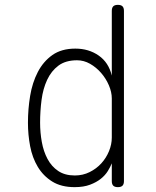

<svg xmlns="http://www.w3.org/2000/svg" viewBox="-20 -760 640 790"><path d="M465 10Q452 10 446 4Q440 -2 440 -15V-88Q434 -73 423.5 -56Q413 -39 395 -24.5Q377 -10 350.5 0Q324 10 287 10Q232 10 195 -13Q158 -36 135.5 -73.5Q113 -111 104 -158.5Q95 -206 95 -255Q95 -311 104 -365.5Q113 -420 135.5 -463.5Q158 -507 195.5 -533.5Q233 -560 290 -560Q345 -560 386 -531.5Q427 -503 440 -449V-715Q440 -728 446 -734Q452 -740 465 -740Q478 -740 484 -734Q490 -728 490 -715V-15Q490 -2 484 4Q478 10 465 10ZM288 -38Q321 -38 349 -52Q377 -66 397 -88Q417 -110 428.5 -138Q440 -166 440 -194V-355Q440 -381 428 -409Q416 -437 396 -460Q376 -483 350.5 -497.5Q325 -512 297 -512Q250 -512 220.5 -490Q191 -468 174 -431.5Q157 -395 151 -349Q145 -303 145 -255Q145 -215 152 -176Q159 -137 175.5 -106Q192 -75 219.5 -56.5Q247 -38 288 -38Z"/></svg>

Font: Maple Mono Thin
Style: Regular
Weight: 250
Monospace: yes
Designer: subframe7536
Version: Version 7.000